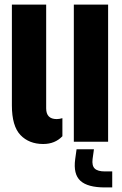

<svg xmlns="http://www.w3.org/2000/svg" viewBox="-20 -620 534 840"><path d="M32 -159V-600H182V-146Q182 -99 228 -99Q239.5 -99 253 -103V-24Q220.5 10 169 10Q107 10 69.5 -29.2Q32 -68.5 32 -159ZM303 0V-600H453V0ZM471 200H439Q363.5 200 331.8 171Q300 142 309 76L315 33H391L385 76Q381.5 105 394.5 117.5Q407.5 130 439 130H471Z"/></svg>

Font: Big Shoulders Stencil Display Black
Style: Regular
Weight: 900
Designer: Patric King
Foundry: XO Type Co
Version: Version 1.000